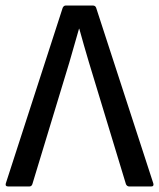

<svg xmlns="http://www.w3.org/2000/svg" viewBox="-20 -675 577 695"><path d="M10 0Q-2 0 1 -11L207 -647Q211 -655 218 -655H316Q325 -655 328 -647L535 -11Q538 0 527 0H448Q440 0 436 -8L302 -449Q293 -480 284 -510.5Q275 -541 267 -571H266Q257 -541 248.5 -510Q240 -479 231 -449L97 -8Q94 0 86 0Z"/></svg>

Font: Sofia Sans Semi Condensed Medium
Style: Regular
Weight: 500
Designer: Botio Nikoltchev, Ani Petrova
Foundry: lettersoup
Version: Version 4.100